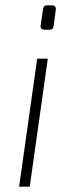

<svg xmlns="http://www.w3.org/2000/svg" viewBox="-20 -703 266 723"><path d="M176 -683H158C148 -683 143 -678 142 -668L133 -608C131 -597 138 -591 148 -591H166C176 -591 180 -595 182 -605L190 -666C192 -676 186 -683 176 -683ZM160 -482H120L52 0H92Z"/></svg>

Font: Exo 2 Extra Light
Style: Italic
Weight: 250
Italic angle: -8°
Designer: Natanael Gama
Version: Version 1.001;PS 001.001;hotconv 1.0.88;makeotf.lib2.5.64775